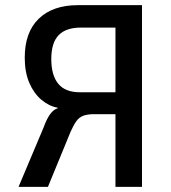

<svg xmlns="http://www.w3.org/2000/svg" viewBox="-20 -725 662 745"><path d="M52 0 149 -230Q161 -263 173.5 -280.5Q186 -298 199 -303L204 -305V-307Q170 -313 140.5 -338Q111 -363 93.5 -404Q76 -445 76 -501Q76 -600 130.5 -652.5Q185 -705 282 -705H531V0H428V-282H345Q320 -282 303.5 -276Q287 -270 276 -254.5Q265 -239 254 -214L166 0ZM290 -367H428V-618H294Q236 -618 207.5 -588.5Q179 -559 179 -496Q179 -433 206 -400Q233 -367 290 -367Z"/></svg>

Font: Nunito Sans 7pt Condensed SemiBold
Style: Regular
Weight: 600
Width: 3
Designer: Vernon Adams
Foundry: Vernon Adams
Version: Version 3.101;gftools[0.9.27]